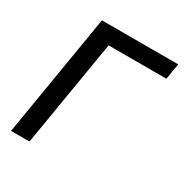

<svg xmlns="http://www.w3.org/2000/svg" viewBox="-168 -858 946 989"><g transform="rotate(30 304.5 -363.5)"><path d="M608.7 -727.3 593 -632.8H249.3L144.2 0H34.4L155.2 -727.3Z"/></g></svg>

Font: Inter UI Medium
Style: Italic
Weight: 500
Italic angle: 9.39999°
Designer: Rasmus Andersson
Foundry: rsms
Version: 3.2;8d6f07862